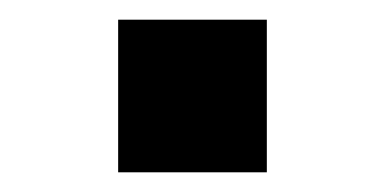

<svg xmlns="http://www.w3.org/2000/svg" viewBox="-20 -444 391 195"><path d="M100 -269V-424H251V-269Z"/></svg>

Font: Alexandria Medium
Style: Regular
Weight: 500
Designer: Mohamed Gaber
Foundry: Kief Type Foundry
Version: Version 5.100